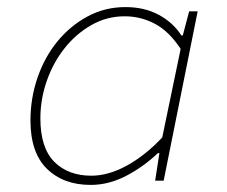

<svg xmlns="http://www.w3.org/2000/svg" viewBox="-20 -510 640 542"><path d="M236 12Q159 12 112.5 -33.5Q66 -79 66 -170Q66 -233 86 -291Q106 -349 142 -393Q178 -437 227 -463.5Q276 -490 334 -490Q388 -490 428.5 -468Q469 -446 492 -410H496L514 -478H538L442 0H418L430 -78H426Q385 -39 336 -13.5Q287 12 236 12ZM238 -14Q286 -14 338 -42.5Q390 -71 438 -122L490 -372Q457 -422 417 -443Q377 -464 332 -464Q281 -464 237.5 -439Q194 -414 162 -373.5Q130 -333 112 -281.5Q94 -230 94 -176Q94 -93 133 -53.5Q172 -14 238 -14Z"/></svg>

Font: Source Code Pro ExtraLight
Style: Italic
Weight: 200
Italic angle: -11°
Monospace: yes
Designer: Paul D. Hunt, Teo Tuominen
Foundry: Adobe Systems Incorporated
Version: Version 1.050;PS 1.000;hotconv 16.6.51;makeotf.lib2.5.65220